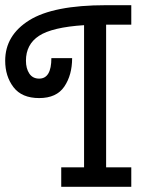

<svg xmlns="http://www.w3.org/2000/svg" viewBox="-20 -720 550 740"><path d="M389 -625V-75H486V0H216V-75H304V-623Q181 -615 130.5 -582Q80 -549 80 -486Q80 -456 93 -436.5Q106 -417 131 -417Q178 -417 178 -496H258Q258 -431 228 -386.5Q198 -342 131 -342Q64 -342 32 -384Q0 -426 0 -486Q0 -584 93 -642Q186 -700 389 -700H486V-625Z"/></svg>

Font: Cherry Swash
Style: Regular
Weight: 400
Designer: Kasatkina Nataliya
Foundry: Nataliya Kasatkina
Version: Version 1.001